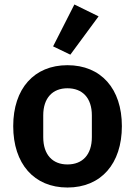

<svg xmlns="http://www.w3.org/2000/svg" viewBox="-20 -825 603 857"><path d="M420 -752 312 -805 217 -618 294 -581ZM281 12C431 12 524 -94 524 -262C524 -429 431 -534 281 -534C132 -534 39 -429 39 -262C39 -94 132 12 281 12ZM281 -91C215 -91 173 -134 173 -213V-310C173 -388 215 -431 281 -431C348 -431 390 -388 390 -310V-213C390 -134 348 -91 281 -91Z"/></svg>

Font: IBM Plex Thai Looped SemiBold
Style: Regular
Weight: 600
Designer: Mike Abbink, Paul van der Laan, Pieter van Rosmalen, Ben Mitchell, Mark Frömberg
Foundry: Bold Monday
Version: Version 1.0